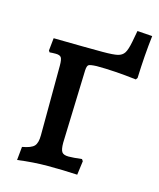

<svg xmlns="http://www.w3.org/2000/svg" viewBox="-92 -630 583 704"><g transform="rotate(15 200.0 -277.5)"><path d="M400 -559Q391 -483 388 -397L383 -390Q299 -400 232 -400Q207 -399 201.5 -395Q196 -391 195 -374L186 -97Q186 -71 192.5 -62Q199 -53 218 -53Q236 -53 268 -57L273 -50L266 3Q212 0 154 0Q98 0 39 8L44 -43Q78 -49 89 -61Q100 -73 100 -102L101 -367Q101 -390 96 -397.5Q91 -405 75 -405Q61 -405 52 -404L48 -410L53 -458Q179 -456 239 -456Q280 -456 296.5 -460Q313 -464 321 -476.5Q329 -489 335 -520L343 -563Z"/></g></svg>

Font: Alegreya Medium
Style: Regular
Weight: 500
Designer: Juan Pablo del Peral
Foundry: Huerta Tipografica
Version: Version 2.007; ttfautohint (v1.6)